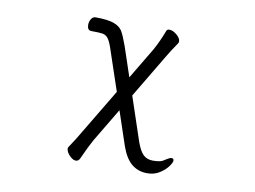

<svg xmlns="http://www.w3.org/2000/svg" viewBox="-72 -596 1144 862"><g transform="rotate(10 500.0 -165.0)"><path d="M528 59 476 -96 384 58Q369 84 340 148Q334 161 322 161Q308 161 292.5 144.5Q277 128 277 114Q277 108 280 105Q306 67 332 22L450 -175L385 -368Q375 -396 365.5 -407.5Q356 -419 341.5 -421.5Q327 -424 290 -424Q280 -424 275.5 -431Q271 -438 271 -449Q271 -464 278.5 -476Q286 -488 298 -488Q355 -488 382.5 -477.5Q410 -467 421 -448.5Q432 -430 448 -386L494 -249L580 -393Q603 -435 621 -483Q624 -491 634 -491Q650 -491 668 -476Q686 -461 686 -446Q686 -442 683 -437Q656 -398 638 -367L521 -171L588 29Q602 68 618 84Q634 100 661 101Q679 101 692 98.5Q705 96 714 89Q717 88 719 86Q721 84 724 83Q736 75 744 75Q754 75 754 85Q754 94 740.5 112.5Q727 131 703 146Q679 161 649 161H646Q606 161 576.5 137Q547 113 528 59Z"/></g></svg>

Font: Fusion Kai T
Style: Regular
Weight: 400
Designer: Fontworks Inc.
Version: Version 24.134;May 13, 2024